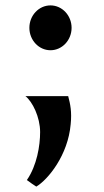

<svg xmlns="http://www.w3.org/2000/svg" viewBox="-20 -524 387 715"><path d="M243.2 -61.5C248 -107.4 241.7 -136.7 233.9 -166H74.7C101.1 -145.5 129.4 -87.4 129.4 -32.2C129.4 18.1 117.7 91.8 80.1 146.5C92.3 155.3 107.4 166.5 115.2 170.9C159.2 144.5 233.4 53.7 243.2 -61.5ZM89.4 -420.4C89.4 -374.5 124.5 -336.9 168 -336.9C211.4 -336.9 246.6 -374.5 246.6 -420.4C246.6 -466.3 211.4 -503.9 168 -503.9C124.5 -503.9 89.4 -466.3 89.4 -420.4Z"/></svg>

Font: Amarante
Style: Regular
Weight: 400
Designer: Karolina Lach
Foundry: Sorkin Type Co.
Version: Version 1.001